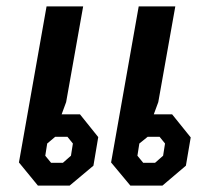

<svg xmlns="http://www.w3.org/2000/svg" viewBox="-20 -578 652 598"><path d="M39 -72 125 -558H239L186 -260L172 -222H229L286 -151L271 -62L197 0H98ZM326 -72 412 -558H526L473 -260L459 -222H516L574 -150L559 -62L486 0H386ZM176 -71 201 -93 207 -131 190 -152H152L127 -131L121 -93L139 -71ZM463 -71 488 -93 494 -131 477 -152H440L414 -131L408 -93L426 -71Z"/></svg>

Font: Chakra Petch SemiBold
Style: Italic
Weight: 600
Italic angle: -10°
Designer: Katatrad Aksorn Co.,Ltd.
Foundry: Cadson Demak Co.,Ltd.
Version: Version 1.000; ttfautohint (v1.6)